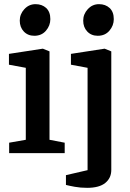

<svg xmlns="http://www.w3.org/2000/svg" viewBox="-20 -736 625 923"><path d="M24 0V-50L104 -64V-410L23 -425V-477L186 -502L218 -489V-64L291 -50V0ZM145 -564Q114 -564 94.5 -584.5Q75 -605 75 -637Q75 -668 97 -692Q119 -716 151 -716Q182 -716 202 -697.5Q222 -679 222 -644Q222 -613 201 -588.5Q180 -564 145 -564ZM399 167Q367 167 339.5 162Q312 157 297 153V106L401 82V-410L321 -425V-477L483 -502L515 -489V81Q515 120 486 143.5Q457 167 399 167ZM450 -564Q419 -564 399.5 -584.5Q380 -605 380 -637Q380 -668 402 -692Q424 -716 456 -716Q487 -716 507 -697.5Q527 -679 527 -644Q527 -613 506 -588.5Q485 -564 450 -564Z"/></svg>

Font: Faustina SemiBold
Style: Regular
Weight: 600
Designer: Alfonso Garcia
Foundry: http://www.omnibus-type.com
Version: Version 1.200